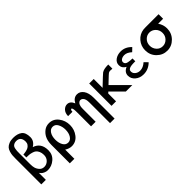

<svg xmlns="http://www.w3.org/2000/svg" viewBox="120 -1706 2875 2875"><g transform="rotate(-45 1558.0 -268.0)"><path d="M43 87.9V-459Q43 -499 45.4 -527.6Q47.9 -556.2 58.8 -592Q69.8 -627.9 89.8 -649.9Q109.9 -671.9 147 -687.5Q184.1 -703.1 235.8 -703.1Q324.7 -703.1 376.5 -664.6Q428.2 -626 428.2 -527.8Q428.2 -445.8 347.2 -397Q480 -355 480 -198.2Q480 -106.4 413.6 -49.3Q347.2 7.8 264.2 7.8Q230 7.8 200.9 -6.6Q171.9 -21 162.4 -31.5Q152.8 -42 139.2 -59.1V87.9ZM139.2 -244.1Q139.2 -195.3 147.9 -165Q159.2 -126 187.5 -95.5Q215.8 -64.9 262.2 -64.9Q310.1 -64.9 346.9 -101.1Q383.8 -137.2 383.8 -195.8Q383.8 -239.7 369.4 -270.8Q355 -301.8 335.4 -317.9Q315.9 -334 283 -343Q250 -352.1 227.5 -354Q205.1 -356 169.9 -356V-418.9Q178.7 -418.9 190.4 -419.4Q202.1 -419.9 229.5 -426Q256.8 -432.1 277.3 -442.6Q297.9 -453.1 314.5 -475.6Q331.1 -498 331.1 -528.8Q331.1 -636.7 236.8 -637.2Q209 -637.2 189.9 -627.7Q170.9 -618.2 160.9 -605Q150.9 -591.8 146 -566.9Q141.1 -542 140.1 -523.4Q139.2 -504.9 139.2 -472.2Z M567.9 167V-221.2Q567.9 -307.1 598.1 -365.2Q622.1 -412.1 666.5 -446Q710.9 -480 772 -480Q861.8 -480 918.9 -406.5Q976.1 -333 976.1 -236.1Q976.1 -139.2 918.9 -65.7Q861.8 7.8 772 7.8Q718.8 7.8 664.1 -26.9V167ZM664.1 -235.8Q664.1 -166 692.4 -117.4Q720.7 -68.8 772 -68.8Q819.8 -68.8 849.9 -116Q879.9 -163.1 879.9 -235.8Q879.9 -298.8 852.8 -350.8Q825.7 -402.8 772 -402.8Q724.1 -402.8 694.1 -356Q664.1 -309.1 664.1 -235.8Z M1049.3 -351.1Q1050.3 -416 1085 -452.4Q1119.6 -488.8 1163.6 -488.8Q1228.5 -488.8 1260.7 -410.2Q1302.7 -489.3 1374.5 -488.8Q1434.6 -488.8 1475.1 -432.9Q1515.6 -377 1515.6 -273.9V167H1419.4V-269Q1419.4 -308.1 1412.6 -333Q1404.8 -360.8 1387.2 -376.5Q1369.6 -392.1 1349.6 -392.1Q1327.6 -392.1 1310.1 -374Q1292.5 -356 1285.6 -321.8Q1281.7 -302.7 1281.7 -264.2V0H1184.6V-298.8Q1184.6 -381.8 1167.5 -394L1162.6 -395Q1141.6 -393.1 1141.6 -351.1Z M1618.2 0V-473.1H1713.9V-285.2Q1864.7 -429.2 1881.8 -441.9Q1921.9 -471.7 2013.2 -472.2H2021V-384.8Q2006.8 -384.8 1997.6 -385.5Q1988.3 -386.2 1984.6 -386.7Q1981 -387.2 1980 -387.2Q1955.1 -387.2 1940.7 -377.2Q1926.3 -367.2 1860.8 -304.2Q1826.7 -272 1806.2 -252L2058.1 0H1921.9L1736.8 -185.1H1734.9L1713.9 -165V0Z M2109.9 -145Q2109.9 -218.3 2189.9 -252.9V-253.9Q2125 -288.1 2125 -354Q2125 -410.2 2173.3 -445.1Q2221.7 -480 2291 -480Q2387.2 -480 2460 -402.8L2404.8 -349.1Q2345.7 -403.3 2291 -402.8Q2252.9 -402.8 2226.8 -386Q2200.7 -369.1 2200.7 -341.8Q2200.7 -320.8 2213.9 -307.4Q2227.1 -293.9 2252.9 -288.6Q2278.8 -283.2 2295.9 -282Q2313 -280.8 2341.8 -279.8V-220.2Q2336.9 -220.2 2322.5 -220.2Q2308.1 -220.2 2299.6 -219.7Q2291 -219.2 2276.4 -218.5Q2261.7 -217.8 2253.4 -215.8Q2245.1 -213.9 2232.9 -211.4Q2220.7 -209 2213.9 -204.1Q2207 -199.2 2199.5 -193.1Q2191.9 -187 2189 -178Q2186 -168.9 2186 -158.2Q2186 -119.1 2218.5 -94Q2251 -68.8 2293.9 -68.8Q2359.9 -68.8 2418.9 -123H2419.9L2472.7 -68.8V-67.9Q2394.5 8.3 2293 7.8Q2214.8 7.8 2162.4 -37.1Q2109.9 -82 2109.9 -145Z M2561.5 -231.9Q2561.5 -322.8 2619.6 -390.9Q2677.7 -459 2765.6 -470.2Q2780.8 -472.2 2811.5 -472.2H3086.4V-376H2981.4Q3027.3 -309.1 3027.3 -232.9Q3027.3 -131.8 2958.5 -62Q2889.6 7.8 2794.7 7.8Q2699.7 7.8 2630.6 -61Q2561.5 -129.9 2561.5 -231.9ZM2658.7 -231.9Q2658.7 -173.8 2697 -130.9Q2735.4 -87.9 2794.4 -87.9Q2849.6 -87.9 2890.6 -129.4Q2931.6 -170.9 2931.6 -231.9Q2931.6 -293.9 2890.6 -335Q2849.6 -376 2794.7 -376Q2739.7 -376 2699.2 -335Q2658.7 -293.9 2658.7 -231.9Z"/></g></svg>

Font: CMU Bright
Style: SemiBold
Weight: 600
Version: Version 0.7.0